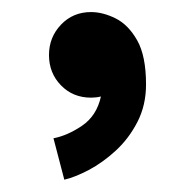

<svg xmlns="http://www.w3.org/2000/svg" viewBox="-20 -148 317 312"><path d="M59.6 -58.6Q59.6 -87.4 79.1 -107.9Q98.6 -128.4 127.9 -128.4Q147 -128.4 167.7 -118.2Q188.5 -107.9 202.9 -82.5Q217.3 -57.1 217.3 -10.7Q217.3 22.9 203.4 50Q189.5 77.1 168.2 96.7Q147 116.2 124.3 128.2Q101.6 140.1 84.5 144L66.9 76.7Q89.8 72.3 113.5 56.2Q137.2 40 144 8.8Q136.2 10.7 127.9 10.7Q98.6 10.7 79.1 -9.3Q59.6 -29.3 59.6 -58.6Z"/></svg>

Font: Giphurs Medium
Style: Regular
Weight: 500
Version: Version 0.920; ttfautohint (v1.8.4.7-5d5b)